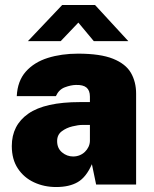

<svg xmlns="http://www.w3.org/2000/svg" viewBox="-20 -743 622 773"><path d="M206 10Q157.5 10 116.8 -9Q76 -28 51.8 -64.8Q27.5 -101.5 27.5 -155Q27.5 -239 94.2 -285.5Q161 -332 302 -332H342V-354Q342 -379 328.2 -390.5Q314.5 -402 285 -401Q265 -400.5 241 -391.5Q217 -382.5 205 -356H47.5Q50.5 -417 84 -454.8Q117.5 -492.5 172.5 -509.8Q227.5 -527 294 -527Q384 -527 435 -506.5Q486 -486 507 -449.8Q528 -413.5 528 -366V0H367L350 -82Q327 -29.5 293 -9.8Q259 10 206 10ZM274.5 -113Q288.5 -113 300.8 -118Q313 -123 322 -131.8Q331 -140.5 336.2 -151.5Q341.5 -162.5 342 -175V-240H311Q295.5 -240 271.5 -234.2Q247.5 -228.5 228.8 -214.5Q210 -200.5 210 -175Q210 -146 229.8 -129.5Q249.5 -113 274.5 -113ZM357.5 -577.5 295.5 -652 224.5 -577.5H92.5L230.5 -723H362.5L496.5 -577.5Z"/></svg>

Font: Public Sans Black
Style: Regular
Weight: 900
Designer: The Public Sans Project Authors: Dan O. Williams and USWDS (Libre Franklin designed by Pablo Impallari and Rodrigo Fuenz
Version: Version 1.007